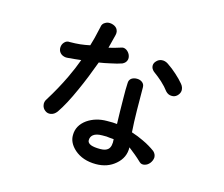

<svg xmlns="http://www.w3.org/2000/svg" viewBox="-105 -894 1211 1039"><g transform="rotate(15 500.0 -374.5)"><path d="M205.1 -597.7Q186.5 -599.6 174.8 -585.9Q164.1 -574.2 163.1 -557.6Q162.1 -540 172.9 -527.3Q184.6 -513.7 206.1 -511.7Q217.8 -511.7 230.5 -513.7Q238.3 -513.7 254.9 -515.6L290 -519.5Q273.4 -472.7 245.1 -413.1Q210 -339.8 165 -267.6Q152.3 -250 156.2 -231.4Q159.2 -213.9 173.8 -203.1Q187.5 -192.4 205.1 -195.3Q224.6 -198.2 239.3 -217.8Q276.4 -271.5 317.4 -364.3Q350.6 -437.5 384.8 -531.2Q417 -536.1 446.3 -543Q485.4 -550.8 509.8 -559.6Q528.3 -568.4 533.2 -585Q537.1 -598.6 530.3 -614.3Q523.4 -628.9 509.8 -637.7Q496.1 -645.5 484.4 -641.6Q460.9 -633.8 449.2 -630.9Q436.5 -627 415 -622.1L434.6 -699.2Q439.5 -719.7 427.7 -735.4Q417 -748 397.5 -752Q377.9 -755.9 363.3 -747.1Q345.7 -738.3 343.8 -717.8Q336.9 -686.5 329.1 -654.3Q321.3 -626 316.4 -609.4Q289.1 -603.5 262.7 -600.6Q235.4 -597.7 205.1 -597.7ZM564.5 -463.9Q562.5 -428.7 563.5 -382.8Q563.5 -356.4 564.5 -305.7L566.4 -235.4Q550.8 -237.3 542 -237.3Q534.2 -237.3 509.8 -237.3Q447.3 -237.3 400.4 -205.1Q351.6 -169.9 351.6 -116.2Q350.6 -73.2 390.6 -37.1Q437.5 3.9 511.7 3.9Q576.2 3.9 620.1 -34.2Q666 -73.2 664.1 -130.9Q688.5 -111.3 702.1 -100.6Q718.8 -86.9 739.3 -67.4Q751 -56.6 768.6 -61.5Q784.2 -65.4 795.9 -80.1Q807.6 -95.7 808.6 -112.3Q808.6 -130.9 793.9 -144.5Q762.7 -168 722.7 -186.5Q692.4 -201.2 656.2 -212.9Q652.3 -267.6 651.4 -335Q650.4 -388.7 650.4 -463.9Q650.4 -481.4 636.7 -491.2Q625 -500 607.4 -500Q589.8 -500 577.1 -491.2Q564.5 -481.4 564.5 -463.9ZM570.3 -151.4Q574.2 -111.3 557.6 -94.7Q543.9 -81.1 513.7 -81.1Q478.5 -81.1 460.9 -87.9Q441.4 -95.7 441.4 -111.3Q441.4 -130.9 456.1 -142.6Q472.7 -155.3 505.9 -155.3Q518.6 -155.3 529.3 -155.3Q536.1 -154.3 546.9 -153.3ZM747.1 -622.1Q729.5 -633.8 710.9 -631.8Q694.3 -629.9 682.6 -617.2Q670.9 -605.5 670.9 -590.8Q670.9 -574.2 686.5 -560.5Q714.8 -540 736.3 -520.5Q761.7 -497.1 778.3 -474.6Q793 -459 811.5 -459Q829.1 -458 841.8 -469.7Q855.5 -482.4 857.4 -499Q858.4 -518.6 844.7 -535.2Q826.2 -557.6 800.8 -580.1Q776.4 -602.5 747.1 -622.1Z"/></g></svg>

Font: GungsuhChe
Style: Regular
Weight: 400
Monospace: yes
Version: Version 2.21